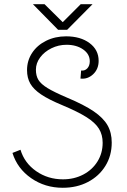

<svg xmlns="http://www.w3.org/2000/svg" viewBox="-20 -873 601 909"><path d="M39 -149 77 -164Q96 -101 151.5 -62.5Q207 -24 278 -24Q331 -24 374 -46.5Q417 -69 441.5 -108.5Q466 -148 466 -197Q466 -235 448.5 -263.5Q431 -292 390 -318Q349 -344 275 -375Q210 -402 174.5 -426Q139 -450 123.5 -477Q108 -504 108 -541Q108 -586 132 -622.5Q156 -659 198.5 -680Q241 -701 293 -701Q361 -701 404 -669Q447 -637 447 -585Q447 -546 421 -521.5Q395 -497 361 -501L364 -539Q382 -537 393.5 -549.5Q405 -562 405 -583Q405 -617 373.5 -639Q342 -661 295 -661Q257 -661 223.5 -644.5Q190 -628 170 -601Q150 -574 150 -543Q150 -514 162 -494.5Q174 -475 205 -456Q236 -437 297 -411Q378 -377 423.5 -346Q469 -315 489 -280Q509 -245 509 -198Q509 -136 479 -87.5Q449 -39 396.5 -11.5Q344 16 277 16Q193 16 127.5 -29.5Q62 -75 39 -149ZM191 -853 277 -768 362 -853H418L298 -732H255L136 -853Z"/></svg>

Font: Bellota Light
Style: Regular
Weight: 300
Designer: Kemie Guaida
Foundry: Kemie Guaida
Version: Version 4.001